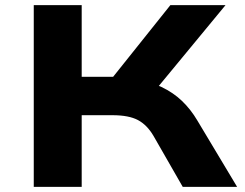

<svg xmlns="http://www.w3.org/2000/svg" viewBox="-20 -725 951 745"><path d="M111 0V-705H297V-427H436L399 -402L641 -705H855L576 -367L497 -419Q561 -409 606.5 -387.5Q652 -366 686 -333.5Q720 -301 746 -257L900 0H689L576 -197Q551 -240 515.5 -259Q480 -278 416 -278H297V0Z"/></svg>

Font: Nunito Sans 7pt Expanded ExtraBold
Style: Regular
Weight: 800
Width: 7
Designer: Vernon Adams
Foundry: Vernon Adams
Version: Version 3.101;gftools[0.9.27]